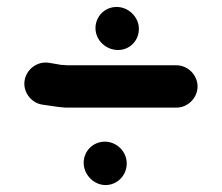

<svg xmlns="http://www.w3.org/2000/svg" viewBox="-20 -561 638 553"><path d="M221 -92C221 -58 250 -28 284 -28C318 -28 345 -56 345 -90C345 -125 316 -153 282 -153C248 -153 221 -126 221 -92ZM255 -480C255 -445 285 -417 320 -417C354 -417 380 -444 380 -478C380 -512 350 -541 316 -541C282 -541 255 -514 255 -480ZM549 -312C549 -345 521 -373 488 -373H173C166 -374 160 -374 157 -374C144 -376 134 -378 122 -380C86 -386 56 -360 51 -330C45 -295 71 -265 100 -260C124 -257 140 -253 169 -251H488C521 -251 549 -279 549 -312Z"/></svg>

Font: Electronic
Style: Ti
Weight: 900
Version: Version 1.011